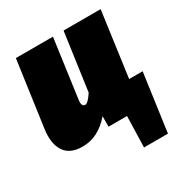

<svg xmlns="http://www.w3.org/2000/svg" viewBox="-167 -664 928 973"><g transform="rotate(-30 297.5 -177.5)"><path d="M505 -157H584L537 181H397L402 0H294V-61Q223 22 131 22Q57 22 26.5 -24.5Q-4 -71 7 -151L61 -536H278L231 -196Q225 -155 247 -155Q264 -155 293 -200L340 -536H557Z"/></g></svg>

Font: Fira Sans Ultra
Style: Italic
Weight: 950
Italic angle: -8°
Designer: Carrois Corporate & Edenspiekermann AG
Foundry: Carrois Corporate GbR & Edenspiekermann AG
Version: Version 4.203;PS 004.203;hotconv 1.0.88;makeotf.lib2.5.64775